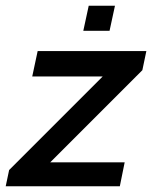

<svg xmlns="http://www.w3.org/2000/svg" viewBox="-34 -653 541 673"><path d="M258 -545 277 -633H369L350 -545ZM-14 0 -2 -57 326 -385H79L98 -474H479L465 -407L142 -84H403L386 0Z"/></svg>

Font: Kanit
Style: Italic
Weight: 400
Italic angle: -12°
Designer: Katatrad Team
Foundry: CadsonDemak
Version: Version 2.000; ttfautohint (v1.8.3)